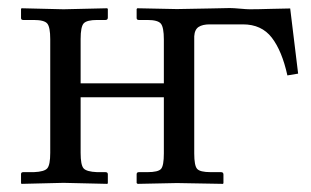

<svg xmlns="http://www.w3.org/2000/svg" viewBox="-20 -451 764 472"><path d="M496.6 -430.2 544.9 -431.2Q553.7 -431.2 570.3 -429.7Q586.9 -428.2 593.8 -428.2Q613.8 -428.2 646 -429.2Q678.2 -430.2 693.4 -430.2L712.9 -270L686.5 -265.6Q673.3 -325.7 648.2 -358.4Q623 -391.1 577.1 -391.1H495.6Q478 -391.1 468.3 -384.8Q458.5 -378.4 457.5 -361.8Q457.5 -358.4 457.5 -354V-73.7Q457.5 -43.9 464.6 -35.9Q471.7 -27.8 498 -27.8H523.4Q529.3 -27.8 529.3 -22V-1L528.3 1L415 -1L318.4 1L315.9 -1V-22.5Q315.9 -27.8 321.3 -27.8H342.3Q369.1 -27.8 376 -35.9Q382.8 -43.9 382.8 -73.7V-211.9H178.2V-75.2Q178.2 -45.4 185.5 -37.1Q192.9 -28.8 218.8 -27.8H239.3Q245.1 -27.8 245.1 -22.5V-1L244.1 1L136.2 -1.5L32.7 1L31.7 -1V-22.9Q31.7 -27.8 37.1 -27.8H63Q89.4 -28.8 96.4 -37.4Q103.5 -45.9 103.5 -75.2V-355Q103.5 -384.3 96.2 -393.1Q88.9 -401.9 63 -401.9H37.1Q31.7 -401.9 31.7 -406.7V-428.7L32.7 -430.7L136.2 -428.2L243.7 -430.7L245.1 -428.7V-407.7Q245.1 -401.9 239.3 -401.9H218.8Q193.4 -401.9 185.8 -393.6Q178.2 -385.3 178.2 -355V-246.1H382.8V-354Q382.8 -383.8 375.5 -392.8Q368.2 -401.9 342.3 -401.9H321.3Q315.9 -401.9 315.9 -406.7V-428.7L317.4 -430.7L415 -428.7Z"/></svg>

Font: Libertinage
Style: f
Weight: 400
Designer: OSP
Foundry: OSP
Version: Version 1.0; 2008; OFL relea